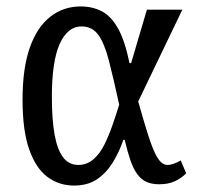

<svg xmlns="http://www.w3.org/2000/svg" viewBox="-20 -566 612 596"><path d="M210 10Q163 10 127 -17Q91 -44 70.5 -102.5Q50 -161 50 -257Q50 -354 72.5 -418Q95 -482 136 -514Q177 -546 230 -546Q267 -546 296 -531Q325 -516 346.5 -477.5Q368 -439 382 -370H387L436 -536H546L409 -251Q427 -187 439.5 -148Q452 -109 462 -89Q472 -69 481 -61.5Q490 -54 500 -54Q509 -54 520 -58Q531 -62 541 -68L558 -28Q542 -12 522 -3Q502 6 474 6Q451 6 434.5 -1.5Q418 -9 406 -25.5Q394 -42 385 -68Q376 -94 367 -132H363Q350 -94 330 -61.5Q310 -29 281 -9.5Q252 10 210 10ZM223 -54Q250 -54 270.5 -72Q291 -90 305 -119Q319 -148 330 -180Q341 -212 350 -241Q332 -324 318 -378Q304 -432 285 -458Q266 -484 233 -484Q211 -484 194 -470Q177 -456 165 -429Q153 -402 147 -361Q141 -320 141 -266Q141 -195 149.5 -148Q158 -101 176 -77.5Q194 -54 223 -54Z"/></svg>

Font: Noto Serif Condensed
Style: Regular
Weight: 400
Width: 3
Designer: Monotype Design Team
Foundry: Monotype Imaging Inc.
Version: Version 2.015